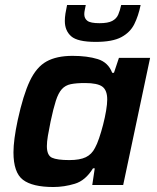

<svg xmlns="http://www.w3.org/2000/svg" viewBox="-20 -742 631 770"><path d="M194 8Q110 8 72 -21Q34 -50 34 -131Q34 -180 51 -260Q73 -361 99.5 -417Q126 -473 166.5 -495.5Q207 -518 271 -518Q330 -518 372 -505Q414 -492 430 -450H437L457 -510H582L474 0H350L360 -67H353Q323 -18 280 -5Q237 8 194 8ZM258 -100Q300 -100 324 -111.5Q348 -123 361 -149Q369 -163 377.5 -188Q386 -213 393.5 -242Q401 -271 405.5 -298Q410 -325 410 -343Q410 -380 390.5 -394.5Q371 -409 321 -409Q286 -409 264 -404.5Q242 -400 228 -384.5Q214 -369 204 -338Q194 -307 183 -255Q176 -221 172 -197Q168 -173 168 -156Q168 -119 188.5 -109.5Q209 -100 258 -100ZM364 -574Q291 -574 265.5 -596.5Q240 -619 240 -658Q240 -672 242.5 -688Q245 -704 249 -722H324Q322 -711 320 -702Q318 -693 318 -685Q318 -668 330.5 -658.5Q343 -649 379 -649Q413 -649 430 -658Q447 -667 454 -683Q461 -699 466 -722H544Q535 -678 518.5 -645Q502 -612 466.5 -593Q431 -574 364 -574Z"/></svg>

Font: Saira SemiBold
Style: Italic
Weight: 600
Italic angle: -12°
Designer: Hector Gatti with collaboration of the Omnibus-Type team
Foundry: Omnibus-Type
Version: Version 1.100; ttfautohint (v1.8.3)